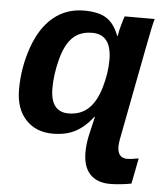

<svg xmlns="http://www.w3.org/2000/svg" viewBox="-53 -585 717 840"><g transform="rotate(5 305.5 -165.0)"><path d="M438.5 -440.9Q441.9 -463.4 450 -491.7Q458 -520 461.4 -528.3H593.3Q585.9 -507.3 563.5 -388.2L487.8 6.8Q483.9 26.4 483.9 41Q483.9 91.8 527.3 91.8Q541 91.8 576.7 85.4L554.7 197.8Q536.6 201.7 508.8 204.6Q481 207.5 461.9 207.5Q403.8 207.5 373 174.8Q342.3 142.1 342.3 78.6Q342.3 41.5 351.6 0.5L370.1 -79.6H368.2Q332.5 -33.2 291.5 -11.5Q250.5 10.3 192.4 10.3Q118.2 10.3 73.5 -37.6Q28.8 -85.4 28.8 -169.9Q28.8 -265.6 60.1 -355Q91.3 -444.3 147.9 -491.2Q204.6 -538.1 283.2 -538.1Q346.7 -538.1 381.3 -515.9Q416 -493.7 436 -440.9ZM252.9 -84Q306.2 -84 340.3 -115.7Q374.5 -147.5 393.1 -210.9Q411.6 -274.4 411.6 -332Q411.6 -444.3 326.7 -444.3Q272.9 -444.3 240.7 -412.8Q208.5 -381.3 191.2 -314.9Q173.8 -248.5 173.8 -188.5Q173.8 -84 252.9 -84Z"/></g></svg>

Font: Liberation Sans
Style: Bold Italic
Weight: 700
Italic angle: -12°
Designer: Steve Matteson
Foundry: Ascender Corporation
Version: Version 2.1.5